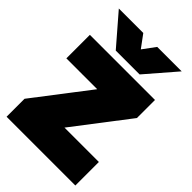

<svg xmlns="http://www.w3.org/2000/svg" viewBox="-269 -1041 1149 1149"><g transform="rotate(45 306.0 -466.5)"><path d="M32 -933H239L298 -853L357 -933H564L399 -742H197ZM15 -152 282 -500H21V-699H572V-546L306 -199H597V0H15Z"/></g></svg>

Font: Prompt Black
Style: Regular
Weight: 900
Designer: Katatrad Team
Foundry: CadsonDemak
Version: Version 1.001